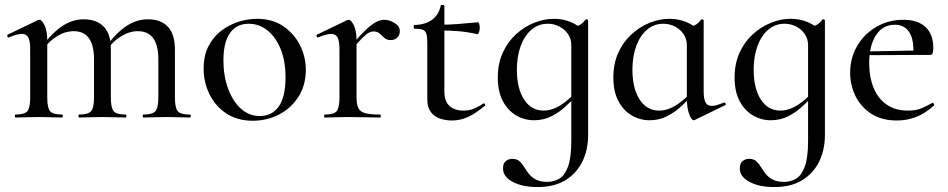

<svg xmlns="http://www.w3.org/2000/svg" viewBox="-20 -475 3832 776"><path d="M559 0Q557 0 557 -6Q557 -12 559 -12Q596 -12 608 -25.5Q620 -39 620 -81V-235Q620 -349 537 -349Q503 -349 469 -328Q435 -307 411 -272L407 -284Q447 -340 489 -368.5Q531 -397 578 -397Q630 -397 658.5 -367Q687 -337 687 -274V-81Q687 -39 698.5 -25.5Q710 -12 747 -12Q751 -12 751 -6Q751 0 747 0Q729 0 704.5 -1Q680 -2 653 -2Q627 -2 602.5 -1Q578 0 559 0ZM300 0Q297 0 297 -6Q297 -12 300 -12Q336 -12 348 -25.5Q360 -39 360 -81V-235Q360 -349 278 -349Q243 -349 209.5 -328Q176 -307 152 -272L148 -284Q188 -340 230 -368.5Q272 -397 318 -397Q370 -397 399 -367.5Q428 -338 428 -279V-81Q428 -39 439.5 -25.5Q451 -12 488 -12Q491 -12 491 -6Q491 0 488 0Q469 0 445 -1Q421 -2 394 -2Q367 -2 342.5 -1Q318 0 300 0ZM43 0Q40 0 40 -6Q40 -12 43 -12Q79 -12 90.5 -25.5Q102 -39 102 -81V-276Q102 -308 94.5 -323Q87 -338 69 -338Q59 -338 46 -334.5Q33 -331 16 -324Q12 -322 10 -327.5Q8 -333 11 -335L134 -394Q138 -395 140 -395Q149 -395 160 -373Q171 -351 171 -310V-81Q171 -39 182.5 -25.5Q194 -12 231 -12Q234 -12 234 -6Q234 0 231 0Q212 0 188 -1Q164 -2 137 -2Q110 -2 85.5 -1Q61 0 43 0Z M1001 13Q940 13 895.5 -16Q851 -45 827 -93.5Q803 -142 803 -198Q803 -250 822.5 -288Q842 -326 874 -350.5Q906 -375 944 -387Q982 -399 1019 -399Q1081 -399 1125 -369Q1169 -339 1192.5 -292Q1216 -245 1216 -193Q1216 -130 1186 -83.5Q1156 -37 1107.5 -12Q1059 13 1001 13ZM1030 -6Q1079 -6 1106.5 -44.5Q1134 -83 1134 -162Q1134 -229 1114 -277.5Q1094 -326 1060.5 -352.5Q1027 -379 985 -379Q936 -379 909.5 -341.5Q883 -304 883 -231Q883 -168 902 -116.5Q921 -65 954 -35.5Q987 -6 1030 -6Z M1399 -271 1393 -282Q1431 -328 1456 -352Q1481 -376 1499 -385.5Q1517 -395 1533 -395Q1554 -395 1575 -382Q1596 -369 1596 -349Q1596 -334 1586 -323.5Q1576 -313 1559 -313Q1543 -313 1533.5 -322Q1524 -331 1514.5 -339.5Q1505 -348 1489 -348Q1481 -348 1471 -343Q1461 -338 1444.5 -321.5Q1428 -305 1399 -271ZM1293 0Q1290 0 1290 -6Q1290 -12 1293 -12Q1329 -12 1340.5 -25.5Q1352 -39 1352 -81V-276Q1352 -308 1344.5 -323Q1337 -338 1319 -338Q1309 -338 1296 -334.5Q1283 -331 1266 -324Q1262 -322 1260 -327.5Q1258 -333 1261 -335L1384 -394Q1388 -395 1390 -395Q1399 -395 1410 -373Q1421 -351 1421 -310V-81Q1421 -53 1428.5 -38Q1436 -23 1456.5 -17.5Q1477 -12 1516 -12Q1519 -12 1519 -6Q1519 0 1516 0Q1490 0 1457 -1Q1424 -2 1387 -2Q1360 -2 1335.5 -1Q1311 0 1293 0Z M1806 12Q1782 12 1759 4.5Q1736 -3 1721.5 -22Q1707 -41 1707 -73V-304Q1707 -327 1703 -339Q1699 -351 1688 -355Q1677 -359 1655 -359Q1652 -359 1652 -366.5Q1652 -374 1655 -374Q1699 -375 1726.5 -395.5Q1754 -416 1761 -452Q1762 -455 1769 -455Q1776 -455 1776 -452V-107Q1776 -66 1796.5 -47Q1817 -28 1853 -28Q1878 -28 1898.5 -37Q1919 -46 1932 -56Q1936 -59 1939.5 -54.5Q1943 -50 1939 -47Q1902 -16 1871 -2Q1840 12 1806 12ZM1909 -337Q1869 -346 1832 -349Q1795 -352 1754 -352V-375Q1794 -375 1831.5 -378Q1869 -381 1912 -385Q1915 -385 1917 -378Q1919 -371 1919 -362Q1919 -354 1916 -345Q1913 -336 1909 -337Z M2153 281Q2091 281 2052 260Q2013 239 2013 206Q2013 184 2025 175.5Q2037 167 2050 167Q2069 167 2079.5 176.5Q2090 186 2098.5 200Q2107 214 2117.5 227.5Q2128 241 2145.5 250.5Q2163 260 2192 260Q2218 260 2240 247.5Q2262 235 2275.5 199Q2289 163 2289 94V-360Q2309 -367 2322 -373.5Q2335 -380 2347 -396Q2349 -398 2353 -396.5Q2357 -395 2357 -393V70Q2357 132 2333 179.5Q2309 227 2264 254Q2219 281 2153 281ZM2138 11Q2099 11 2065.5 -9Q2032 -29 2012 -67Q1992 -105 1992 -162Q1992 -218 2012 -262Q2032 -306 2065.5 -336.5Q2099 -367 2139 -383Q2179 -399 2219 -399Q2255 -399 2286.5 -386Q2318 -373 2340 -350L2289 -292Q2289 -318 2275.5 -337.5Q2262 -357 2240.5 -368Q2219 -379 2194 -379Q2156 -379 2128 -355Q2100 -331 2084.5 -289Q2069 -247 2069 -193Q2069 -118 2098 -73Q2127 -28 2177 -28Q2202 -28 2225.5 -39Q2249 -50 2269 -66.5Q2289 -83 2306 -100L2314 -93Q2292 -69 2266 -45Q2240 -21 2208.5 -5Q2177 11 2138 11Z M2605 11Q2566 11 2532.5 -9Q2499 -29 2479 -67Q2459 -105 2459 -162Q2459 -218 2479 -262Q2499 -306 2532.5 -336.5Q2566 -367 2606 -383Q2646 -399 2686 -399Q2722 -399 2753.5 -386Q2785 -373 2807 -350L2756 -292Q2756 -318 2742.5 -337.5Q2729 -357 2707.5 -368Q2686 -379 2661 -379Q2623 -379 2595 -355Q2567 -331 2551.5 -289Q2536 -247 2536 -193Q2536 -118 2565 -73Q2594 -28 2644 -28Q2669 -28 2692.5 -39Q2716 -50 2736 -66.5Q2756 -83 2773 -100L2781 -93Q2759 -69 2733 -45Q2707 -21 2675.5 -5Q2644 11 2605 11ZM2784 11Q2775 11 2765.5 -13.5Q2756 -38 2756 -81V-360Q2776 -367 2789 -373.5Q2802 -380 2814 -396Q2816 -398 2820 -396.5Q2824 -395 2824 -393V-107Q2824 -75 2831.5 -61Q2839 -47 2857 -47Q2866 -47 2878 -50.5Q2890 -54 2906 -60Q2910 -62 2912.5 -57Q2915 -52 2911 -50L2788 10Q2786 11 2784 11Z M3110 281Q3048 281 3009 260Q2970 239 2970 206Q2970 184 2982 175.5Q2994 167 3007 167Q3026 167 3036.5 176.5Q3047 186 3055.5 200Q3064 214 3074.5 227.5Q3085 241 3102.5 250.5Q3120 260 3149 260Q3175 260 3197 247.5Q3219 235 3232.5 199Q3246 163 3246 94V-360Q3266 -367 3279 -373.5Q3292 -380 3304 -396Q3306 -398 3310 -396.5Q3314 -395 3314 -393V70Q3314 132 3290 179.5Q3266 227 3221 254Q3176 281 3110 281ZM3095 11Q3056 11 3022.5 -9Q2989 -29 2969 -67Q2949 -105 2949 -162Q2949 -218 2969 -262Q2989 -306 3022.5 -336.5Q3056 -367 3096 -383Q3136 -399 3176 -399Q3212 -399 3243.5 -386Q3275 -373 3297 -350L3246 -292Q3246 -318 3232.5 -337.5Q3219 -357 3197.5 -368Q3176 -379 3151 -379Q3113 -379 3085 -355Q3057 -331 3041.5 -289Q3026 -247 3026 -193Q3026 -118 3055 -73Q3084 -28 3134 -28Q3159 -28 3182.5 -39Q3206 -50 3226 -66.5Q3246 -83 3263 -100L3271 -93Q3249 -69 3223 -45Q3197 -21 3165.5 -5Q3134 11 3095 11Z M3605 12Q3543 12 3501 -15.5Q3459 -43 3437.5 -87Q3416 -131 3416 -181Q3416 -241 3444.5 -289.5Q3473 -338 3522 -366.5Q3571 -395 3631 -395Q3689 -395 3720.5 -366Q3752 -337 3752 -281Q3752 -268 3749.5 -260.5Q3747 -253 3740 -253H3671Q3675 -313 3655.5 -344Q3636 -375 3597 -375Q3548 -375 3520.5 -333Q3493 -291 3493 -220Q3493 -163 3511 -119.5Q3529 -76 3564 -52Q3599 -28 3649 -28Q3682 -28 3703.5 -37Q3725 -46 3748 -59Q3750 -61 3753.5 -56.5Q3757 -52 3755 -49Q3719 -16 3682 -2Q3645 12 3605 12ZM3470 -252 3469 -267 3693 -271V-253Z"/></svg>

Font: Cormorant Infant Light Medium
Style: Regular
Weight: 500
Version: Version 4.001